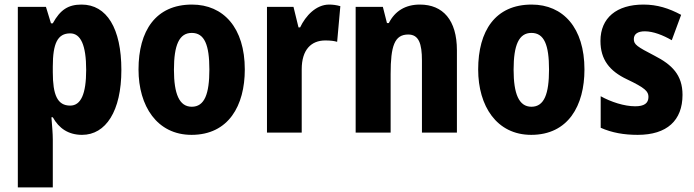

<svg xmlns="http://www.w3.org/2000/svg" viewBox="-20 -580 3037 840"><path d="M337 -560C279 -560 244 -538 211 -478H203L181 -550H58V240H211V30C211 4 208 -28 205 -67H211C238 -18 280 10 339 10C443 10 511 -94 511 -274C511 -456 447 -560 337 -560ZM287 -434C333 -434 357 -383 357 -274C357 -169 334 -118 287 -118C231 -118 211 -165 211 -264V-289C211 -390 232 -434 287 -434Z M1051 -276C1051 -458 958 -560 820 -560C661 -560 586 -445 586 -276C586 -116 667 10 818 10C980 10 1051 -118 1051 -276ZM741 -275C741 -383 764 -436 819 -436C875 -436 896 -383 896 -276C896 -169 875 -113 819 -113C764 -113 741 -170 741 -275Z M1420 -560C1363 -560 1317 -511 1293 -460H1286L1264 -550H1148V0H1300V-277C1300 -363 1342 -403 1403 -403C1426 -403 1442 -401 1455 -397L1469 -553C1452 -558 1435 -560 1420 -560Z M1817 -560C1754 -560 1708 -532 1681 -479H1673L1655 -550H1536V0H1689V-256C1689 -379 1706 -429 1766 -429C1812 -429 1826 -390 1826 -315V0H1979V-360C1979 -492 1918 -560 1817 -560Z M2537 -276C2537 -458 2444 -560 2306 -560C2147 -560 2072 -445 2072 -276C2072 -116 2153 10 2304 10C2466 10 2537 -118 2537 -276ZM2227 -275C2227 -383 2250 -436 2305 -436C2361 -436 2382 -383 2382 -276C2382 -169 2361 -113 2305 -113C2250 -113 2227 -170 2227 -275Z M2966 -165C2966 -252 2920 -297 2844 -336C2767 -376 2753 -385 2753 -409C2753 -431 2770 -443 2801 -443C2838 -443 2881 -426 2919 -404L2960 -515C2906 -544 2855 -560 2795 -560C2678 -560 2607 -502 2607 -401C2607 -319 2647 -269 2723 -233C2803 -195 2817 -180 2817 -156C2817 -128 2798 -115 2759 -115C2711 -115 2653 -134 2608 -159V-21C2658 1 2710 10 2770 10C2898 10 2966 -53 2966 -165Z"/></svg>

Font: Noto Sans Khmer UI Condensed ExtraBold
Style: Regular
Weight: 800
Width: 3
Designer: Danh Hong and the Monotype Design Team
Foundry: Monotype Imaging Inc.
Version: Version 2.002